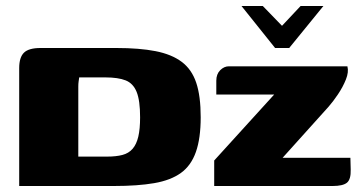

<svg xmlns="http://www.w3.org/2000/svg" viewBox="-20 -620 1204 640"><path d="M785 -600H856L920 -534L982 -600H1058L944 -460H897ZM649 -229Q649 -159 633 -113.5Q617 -68 583 -43.5Q549 -19 494 -9.5Q439 0 360 0Q308 0 264 0Q220 0 181.5 0Q143 0 109 0Q75 0 44 0V-393Q44 -429 60 -444.5Q76 -460 115 -460Q145 -460 177 -460Q209 -460 241 -460Q273 -460 305.5 -460Q338 -460 368 -460Q445 -460 498.5 -449.5Q552 -439 585.5 -414Q619 -389 634 -344.5Q649 -300 649 -229ZM241 -98Q251 -98 263 -98Q275 -98 288 -98Q301 -98 314 -98Q327 -98 337 -98Q367 -98 388 -103.5Q409 -109 422 -124Q435 -139 441 -164.5Q447 -190 447 -229Q447 -285 435.5 -313.5Q424 -342 399 -352Q374 -362 331 -362Q319 -362 303 -362Q287 -362 272 -362Q257 -362 244 -362Q243 -355 242 -348Q241 -341 241 -331ZM922 -94H1148L1149 -55Q1150 -22 1136.5 -11Q1123 0 1089 0H694V-85L894 -305H701V-351Q701 -373 714 -386Q727 -399 743 -399H1138Q1143 -380 1133 -355Q1123 -330 1106.5 -305.5Q1090 -281 1075 -264Z"/></svg>

Font: Genos Thin ExtraBold
Style: Regular
Weight: 800
Version: Version 1.010